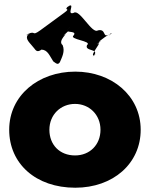

<svg xmlns="http://www.w3.org/2000/svg" viewBox="-20 -863 701 898"><path d="M140 -637C121 -662 96 -679 110 -700C137 -720 83 -684 110 -704C150 -722 126 -691 168 -721C195 -741 253 -783 280 -803C316 -829 272 -810 301 -836C326 -858 277 -816 304 -836C331 -848 289 -790 325 -803C352 -823 411 -701 438 -721C480 -730 456 -680 494 -704C523 -721 468 -680 495 -700C508 -718 430 -662 446 -668C473 -688 413 -640 440 -660C456 -666 394 -597 422 -604C449 -624 393 -584 420 -604C445 -636 374 -622 387 -652C414 -672 298 -678 325 -698C343 -724 272 -704 301 -730C326 -752 277 -710 304 -730C331 -742 262 -685 280 -698C307 -718 246 -672 273 -652C285 -622 270 -596 260 -572C252 -561 247 -562 229 -576C212 -602 203 -630 174 -631C155 -617 148 -626 140 -637ZM23 -256C23 -98 147 15 332 15C509 15 638 -98 638 -256C638 -416 502 -528 332 -528C159 -528 23 -416 23 -256ZM211 -256C211 -327 264 -377 331 -377C397 -377 450 -327 450 -256C450 -186 400 -136 331 -136C259 -136 211 -186 211 -256Z"/></svg>

Font: Hussar Przerywany
Style: Regular
Weight: 400
Foundry: Cannot Into Space Fonts
Version: Version 0.982